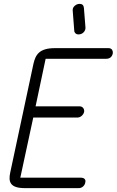

<svg xmlns="http://www.w3.org/2000/svg" viewBox="-20 -973 604 993"><path d="M110 0Q80 0 62.5 -6Q45 -12 37.5 -23Q30 -34 29.5 -48.5Q29 -63 33 -81L153 -643Q157 -661 163.5 -675.5Q170 -690 182 -701Q194 -712 214 -718Q234 -724 264 -724H541Q554 -724 559.5 -715.5Q565 -707 563 -695Q556 -669 529 -669H216L164 -423H392Q404 -423 410.5 -414Q417 -405 415 -394Q412 -382 402 -373.5Q392 -365 380 -365H152L85 -54H398Q411 -54 417.5 -47.5Q424 -41 421 -29Q419 -17 409.5 -8.5Q400 0 387 0ZM422 -831Q423 -817 412.5 -806Q402 -795 386 -795Q376 -795 370 -801Q364 -807 364 -815L356 -919Q355 -933 366.5 -943Q378 -953 392 -953Q412 -953 414 -932Z"/></svg>

Font: VDS
Style: Thin Italic
Weight: 100
Width: 0
Designer: artmaker
Foundry: artmaker
Version: Version 1.000 2012 initial release